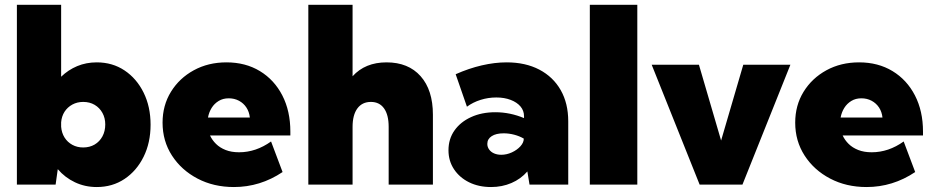

<svg xmlns="http://www.w3.org/2000/svg" viewBox="-20 -752 3804 782"><path d="M206.5 0H48.8V-732.4H229V-439.5Q257.8 -467.3 294.4 -482.7Q331.1 -498 374 -498Q438 -498 487.3 -465.1Q536.6 -432.1 564.9 -374.8Q593.3 -317.4 593.3 -244.1Q593.3 -170.9 564.9 -113.5Q536.6 -56.2 487.3 -23.2Q438 9.8 374 9.8Q326.2 9.8 285.4 -9.5Q244.6 -28.8 215.3 -63ZM318.8 -151.4Q345.2 -151.4 365.5 -163.3Q385.7 -175.3 397.2 -196.5Q408.7 -217.8 408.7 -245.1Q408.7 -271.5 397.2 -292.2Q385.7 -313 365.5 -325Q345.2 -336.9 318.8 -336.9Q294.4 -336.9 274.7 -326.2Q254.9 -315.4 242.9 -296.9Q231 -278.3 229 -253.9V-235.8Q231 -210.9 242.9 -191.9Q254.9 -172.9 274.7 -162.1Q294.4 -151.4 318.8 -151.4Z M1130.9 -51.3Q1039.6 9.8 932.6 9.8Q850.1 9.8 784.4 -24.7Q718.8 -59.1 680.4 -118.4Q642.1 -177.7 642.1 -252.4Q642.1 -322.8 676.3 -378.2Q710.4 -433.6 769.3 -465.8Q828.1 -498 902.3 -498Q980 -498 1038.6 -462.4Q1097.2 -426.8 1129.9 -363.3Q1162.6 -299.8 1162.6 -215.8V-200.2H835.4Q844.2 -181.2 859.9 -165.8Q875.5 -150.4 898.9 -141.1Q922.4 -131.8 953.6 -131.8Q1022.5 -131.8 1084 -175.8ZM827.1 -273.4H997.6Q995.1 -296.4 983.6 -314Q972.2 -331.5 953.4 -341.6Q934.6 -351.6 911.6 -351.6Q888.2 -351.6 870.6 -340.8Q853 -330.1 842 -312.5Q831.1 -294.9 827.1 -273.4Z M1235.8 0V-732.4H1416V-441.4Q1467.3 -498 1554.2 -498Q1643.1 -498 1693.1 -441.7Q1743.2 -385.3 1743.2 -284.7V0H1563V-235.4Q1563 -284.2 1544.2 -310.5Q1525.4 -336.9 1490.7 -336.9Q1455.1 -336.9 1435.5 -310.3Q1416 -283.7 1416 -235.4V0Z M2294.4 0H2136.7L2127.9 -53.7Q2101.1 -22.9 2063 -6.6Q2024.9 9.8 1980 9.8Q1929.7 9.8 1890.6 -9.5Q1851.6 -28.8 1829.1 -62.7Q1806.6 -96.7 1806.6 -140.1Q1806.6 -186 1831.1 -220.7Q1855.5 -255.4 1898.7 -275.1Q1941.9 -294.9 1997.6 -294.9Q2027.8 -294.9 2057.1 -288.8Q2086.4 -282.7 2114.3 -271V-278.8Q2114.3 -301.3 2099.9 -318.4Q2085.4 -335.4 2059.8 -345.2Q2034.2 -355 2001.5 -355Q1968.3 -355 1937.3 -345.2Q1906.2 -335.4 1881.8 -317.4L1835.9 -449.7Q1889.6 -473.6 1942.4 -485.8Q1995.1 -498 2043.5 -498Q2120.1 -498 2176.5 -468.5Q2232.9 -439 2263.7 -385Q2294.4 -331.1 2294.4 -257.8ZM2021.5 -121.6Q2043.5 -121.6 2064.7 -131.3Q2085.9 -141.1 2099.6 -156.2Q2113.3 -171.4 2113.3 -187V-187.5Q2095.7 -197.8 2074.2 -203.4Q2052.7 -209 2031.2 -209Q2000.5 -209 1982.7 -197.5Q1964.8 -186 1964.8 -166Q1964.8 -153.3 1972.2 -143.1Q1979.5 -132.8 1992.4 -127.2Q2005.4 -121.6 2021.5 -121.6Z M2575.7 0H2382.3V-732.4H2575.7Z M3199.2 -488.3 3003.9 0H2829.6L2634.3 -488.3H2826.7L2917 -179.7L3007.3 -488.3Z M3707.5 -51.3Q3616.2 9.8 3509.3 9.8Q3426.8 9.8 3361.1 -24.7Q3295.4 -59.1 3257.1 -118.4Q3218.8 -177.7 3218.8 -252.4Q3218.8 -322.8 3252.9 -378.2Q3287.1 -433.6 3345.9 -465.8Q3404.8 -498 3479 -498Q3556.6 -498 3615.2 -462.4Q3673.8 -426.8 3706.5 -363.3Q3739.3 -299.8 3739.3 -215.8V-200.2H3412.1Q3420.9 -181.2 3436.5 -165.8Q3452.1 -150.4 3475.6 -141.1Q3499 -131.8 3530.3 -131.8Q3599.1 -131.8 3660.6 -175.8ZM3403.8 -273.4H3574.2Q3571.8 -296.4 3560.3 -314Q3548.8 -331.5 3530 -341.6Q3511.2 -351.6 3488.3 -351.6Q3464.8 -351.6 3447.3 -340.8Q3429.7 -330.1 3418.7 -312.5Q3407.7 -294.9 3403.8 -273.4Z"/></svg>

Font: Kumbh Sans Black
Style: Regular
Weight: 900
Version: Version 1.005